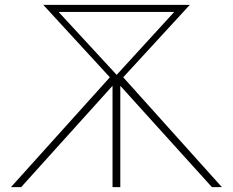

<svg xmlns="http://www.w3.org/2000/svg" viewBox="-20 -770 958 790"><path d="M893 0H852L475 -417V0H443V-417L67 0H25L432 -452L158 -750H761L487 -452ZM697 -721H221L460 -462Z"/></svg>

Font: Poiret One
Style: Regular
Weight: 400
Designer: Denis Masharov (denis.masharov@gmail.com), Cyreal (Charset Expansion)
Foundry: Denis Masharov
Version: Version 1.101